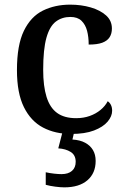

<svg xmlns="http://www.w3.org/2000/svg" viewBox="-20 -567 542 827"><path d="M286 10Q218 10 165.5 -17.5Q113 -45 83 -105.5Q53 -166 53 -265Q53 -373 83 -434.5Q113 -496 165 -521.5Q217 -547 282 -547Q330 -547 371 -535Q412 -523 437 -500.5Q462 -478 462 -444Q462 -422 452 -406.5Q442 -391 420.5 -383Q399 -375 362 -375Q362 -408 355 -434.5Q348 -461 331 -477.5Q314 -494 283 -494Q247 -494 220.5 -474Q194 -454 180 -404.5Q166 -355 166 -266Q166 -196 180.5 -149.5Q195 -103 226 -80.5Q257 -58 308 -58Q340 -58 366.5 -67.5Q393 -77 413 -93.5Q433 -110 444 -131Q453 -125 458 -114.5Q463 -104 463 -90Q463 -66 443.5 -43Q424 -20 385 -5Q346 10 286 10ZM257 240Q241 240 218 237Q195 234 177 229V175Q195 179 213.5 181Q232 183 245 183Q274 183 290 169Q306 155 306 130Q306 101 284.5 87.5Q263 74 231 72L252 -9H302L292 34Q325 36 347 48Q369 60 380.5 79.5Q392 99 392 126Q392 179 356.5 209.5Q321 240 257 240Z"/></svg>

Font: Noto Serif Armenian Medium
Style: Regular
Weight: 500
Version: Version 2.007